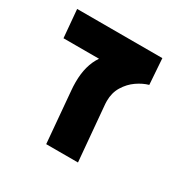

<svg xmlns="http://www.w3.org/2000/svg" viewBox="-139 -746 879 882"><g transform="rotate(30 300.0 -304.5)"><path d="M188.5 -314.5Q188.5 -404 228 -461H39.5L26.5 -609H478.5L488 -472.5Q457.5 -464 427.2 -443Q397 -422 376.5 -388.5Q356 -355 356 -311.5Q356 -301 356.5 -296L382.5 0H214L190.5 -271Q188.5 -291.5 188.5 -314.5Z"/></g></svg>

Font: JuliaMono Black
Style: Italic
Weight: 900
Italic angle: -9°
Monospace: yes
Designer: cormullion
Foundry: corm
Version: Version 0.057; ttfautohint (v1.8.4)